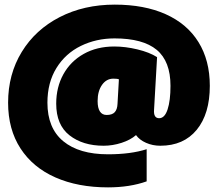

<svg xmlns="http://www.w3.org/2000/svg" viewBox="-20 -734 942 830"><path d="M15 -290Q15 -413 74 -509.5Q133 -606 238 -660Q343 -714 476 -714Q604 -714 696.5 -672.5Q789 -631 838 -552Q887 -473 887 -363Q887 -242 830.5 -173Q774 -104 673 -104Q640 -104 611.5 -116.5Q583 -129 568 -150Q544 -129 505.5 -116.5Q467 -104 428 -104Q338 -104 280.5 -149Q223 -194 223 -286Q223 -357 254 -413Q285 -469 342 -501Q399 -533 474 -533Q522 -533 574 -520.5Q626 -508 659 -487L646 -260Q643 -223 668 -223Q692 -223 704.5 -261Q717 -299 717 -363Q717 -469 657.5 -518.5Q598 -568 475 -568Q396 -568 329.5 -535.5Q263 -503 224 -440Q185 -377 185 -290Q185 -180 253.5 -123.5Q322 -67 447 -67Q545 -67 614 -89V50Q541 76 447 76Q317 76 219.5 33Q122 -10 68.5 -92.5Q15 -175 15 -290ZM488 -285 494 -391Q488 -394 470 -394Q440 -394 421 -367Q402 -340 402 -297Q402 -267 412 -252Q422 -237 441 -237Q465 -237 476 -249Q487 -261 488 -285Z"/></svg>

Font: Prompt Black
Style: Regular
Weight: 900
Designer: Katatrad Team
Foundry: CadsonDemak
Version: Version 1.001